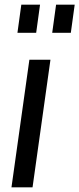

<svg xmlns="http://www.w3.org/2000/svg" viewBox="-20 -800 339 820"><path d="M29 0 105.5 -545H195.5L119 0ZM54.5 -660 71 -780H151L134.5 -660ZM203 -660 219.5 -780H299L282.5 -660Z"/></svg>

Font: Mohave Light Medium
Style: Italic
Weight: 500
Italic angle: -8°
Version: Version 2.003